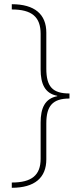

<svg xmlns="http://www.w3.org/2000/svg" viewBox="-20 -734 377 912"><path d="M36 133V158C145 158 200 110 200 23V-148C200 -231 230 -266 310 -266V-290C230 -290 200 -322 200 -408V-579C200 -666 145 -714 36 -714V-689C131 -689 173 -654 173 -573V-404C173 -336 193 -290 252 -279V-277C193 -266 173 -220 173 -152V20C173 98 131 133 36 133Z"/></svg>

Font: Noto Sans Canadian Aboriginal Thin
Style: Regular
Weight: 100
Designer: Monotype Design Team, Typotheque's Kevin King
Foundry: Monotype Imaging Inc.
Version: Version 2.004